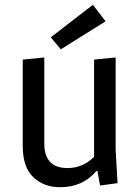

<svg xmlns="http://www.w3.org/2000/svg" viewBox="-20 -770 583 802"><path d="M231 12Q163 12 119 -30Q75 -72 75 -160V-521L165 -530V-171Q165 -68 262 -68Q326 -68 373 -115V-521L463 -530V-144L471 -5L398 5L387 -56H383Q326 12 231 12ZM368 -750 421 -681 234 -564 192 -614Z"/></svg>

Font: Magra
Style: Regular
Weight: 400
Designer: Viviana Monsalve
Foundry: Viviana Monsalve
Version: Version 1.001